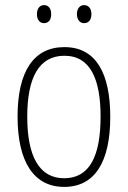

<svg xmlns="http://www.w3.org/2000/svg" viewBox="-20 -724 502 754"><path d="M125 -668C125 -648 135 -633 153 -633C171 -633 181 -647 181 -668C181 -690 171 -704 153 -704C135 -704 125 -689 125 -668ZM282 -669C282 -648 293 -633 310 -633C329 -633 339 -647 339 -669C339 -690 328 -704 310 -704C293 -704 282 -689 282 -669ZM413 -265C413 -433 359 -539 233 -539C111 -539 49 -442 49 -266C49 -90 112 10 232 10C353 10 413 -89 413 -265ZM87 -266C87 -419 133 -505 233 -505C336 -505 375 -411 375 -266C375 -108 330 -24 232 -24C133 -24 87 -112 87 -266Z"/></svg>

Font: Noto Sans Devanagari UI Condensed ExtraLight
Style: Regular
Weight: 200
Width: 3
Designer: Jelle Bosma - Monotype Design Team
Foundry: Monotype Imaging Inc.
Version: Version 2.004